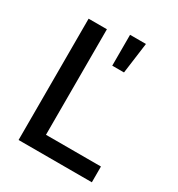

<svg xmlns="http://www.w3.org/2000/svg" viewBox="-180 -879 924 997"><g transform="rotate(30 282.0 -381.0)"><path d="M79.9 0H519.2V-94.5H189.6V-727.3H79.9ZM308.2 -577.4H378.6L403.4 -762.4H308.2Z"/></g></svg>

Font: Margiela Sans Medium
Style: Regular
Weight: 500
Designer: Stefan Endress, Andreas Faust
Version: Version 1.100;FEAKit 1.0